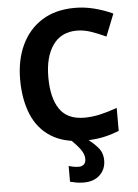

<svg xmlns="http://www.w3.org/2000/svg" viewBox="-62 -772 762 1059"><g transform="rotate(-5 318.5 -242.0)"><path d="M393 -598Q306 -598 260 -533Q214 -468 214 -355Q214 -241 256.5 -178.5Q299 -116 393 -116Q437 -116 480.5 -126Q524 -136 575 -154V-27Q528 -8 482 1Q436 10 379 10Q269 10 197.5 -35.5Q126 -81 92 -163.5Q58 -246 58 -356Q58 -464 97 -547Q136 -630 210.5 -677Q285 -724 393 -724Q446 -724 499.5 -710.5Q553 -697 602 -674L553 -551Q513 -570 472.5 -584Q432 -598 393 -598ZM378 111Q378 85 359 58.5Q340 32 306 0H393Q430 27 455.5 56.5Q481 86 481 128Q481 177 448 208.5Q415 240 359 240Q335 240 317 236.5Q299 233 283 229V142Q293 145 308 148Q323 151 339 151Q356 151 367 141Q378 131 378 111Z"/></g></svg>

Font: Noto Sans IKEA
Style: Bold
Weight: 600
Designer: Monotype Design Team
Foundry: Monotype Imaging Inc.
Version: Version 2.001